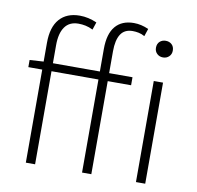

<svg xmlns="http://www.w3.org/2000/svg" viewBox="-81 -815 921 898"><g transform="rotate(10 379.5 -365.5)"><path d="M366 0V-442H143V0H99V-442H33V-476L99 -480V-569Q99 -644 133 -682.5Q167 -721 229 -721Q249 -721 269.5 -716.5Q290 -712 310 -703L298 -667Q280 -676 263 -679.5Q246 -683 229 -683Q186 -683 164.5 -652.5Q143 -622 143 -566V-480H366V-587Q366 -659 396.5 -695Q427 -731 484 -731Q519 -731 554 -715L542 -679Q528 -687 513.5 -690Q499 -693 485 -693Q446 -693 428 -665Q410 -637 410 -584V-480H521V-442H410V0ZM622 0V-480H666V0ZM645 -596Q628 -596 616.5 -607Q605 -618 605 -635Q605 -654 616.5 -664.5Q628 -675 645 -675Q662 -675 673.5 -664.5Q685 -654 685 -635Q685 -618 673.5 -607Q662 -596 645 -596Z"/></g></svg>

Font: hySource Sans Pro Light
Style: Regular
Weight: 300
Designer: Paul D. Hunt
Foundry: Adobe Systems Incorporated
Version: Version 2.021;PS 2.000;hotconv 1.0.86;makeotf.lib2.5.63406